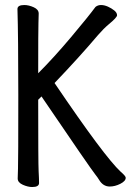

<svg xmlns="http://www.w3.org/2000/svg" viewBox="-20 -731 540 768"><path d="M108.9 17.1Q91.8 17.1 71.3 8.1Q50.8 -1 50.8 -17.1Q50.8 -28.8 52 -56.4Q53.2 -84 53.2 -351.1Q53.2 -586.9 49.8 -694.8Q49.8 -710.9 77.1 -710.9Q95.2 -710.9 115 -701.9Q134.8 -692.9 134.8 -676.8Q134.8 -665 133.8 -639.4Q132.8 -613.8 132.8 -438Q194.8 -500 263.9 -582Q333 -664.1 361.8 -703.1Q371.1 -710.9 384 -710.9Q397 -710.9 411.4 -704.6Q425.8 -698.2 437 -689.2Q448.2 -680.2 448.2 -669.9Q448.2 -661.1 415 -633.8Q395 -617.2 372.1 -590.8Q296.9 -502 198.2 -398.9Q397.9 -104 462.9 -43.9Q482.9 -26.9 482.9 -20Q482.9 -6.8 461.4 4.2Q439.9 15.1 418.9 15.1Q392.1 15.1 376 -12.2Q370.1 -22 361.8 -32.2Q341.8 -57.1 146 -345.2L132.8 -332Q132.8 -77.1 134.5 -46.6Q136.2 -16.1 136.2 1Q136.2 17.1 108.9 17.1Z"/></svg>

Font: LXGW WenKai Mono GB Screen
Style: Regular
Weight: 400
Monospace: yes
Designer: LXGW / Fontworks Inc.
Foundry: LXGW / Fontworks Inc.
Version: Version 1.510;January 18,2025